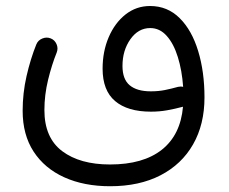

<svg xmlns="http://www.w3.org/2000/svg" viewBox="-20 -382 772 646"><path d="M56.2 -9.3Q56.2 -68.4 69.3 -126Q82.5 -183.6 102.1 -232.4Q107.9 -246.6 122.3 -252.4Q136.7 -258.3 150.4 -252.9Q164.1 -247.6 170.2 -233.6Q176.3 -219.7 170.9 -205.6Q154.3 -164.6 141.8 -113.5Q129.4 -62.5 129.4 -11.7Q129.4 81.5 189.2 126.5Q249 171.4 350.1 171.4Q461.9 171.4 524.7 121.6Q587.4 71.8 595.7 -22.9Q568.4 -15.6 542.5 -11Q516.6 -6.3 487.8 -6.3Q409.2 -6.3 367.2 -42Q325.2 -77.6 325.2 -150.9Q325.2 -209 345.7 -256.8Q366.2 -304.7 402.3 -333.3Q438.5 -361.8 484.9 -361.8Q543.5 -361.8 584.5 -321Q625.5 -280.3 646.7 -210.4Q668 -140.6 668 -54.2Q668 36.6 629.6 103.8Q591.3 170.9 520 207.8Q448.7 244.6 350.6 244.6Q262.7 244.6 196.3 214.6Q129.9 184.6 93 127.9Q56.2 71.3 56.2 -9.3ZM392.1 -160.2Q392.1 -115.2 416.5 -95Q440.9 -74.7 487.3 -74.7Q513.2 -74.7 534.9 -79.1Q556.6 -83.5 579.1 -89.8Q587.9 -91.8 596.2 -89.8Q592.3 -145 578.4 -189.9Q564.5 -234.9 541 -261.2Q517.6 -287.6 485.4 -287.6Q445.3 -287.6 418.7 -250Q392.1 -212.4 392.1 -160.2Z"/></svg>

Font: Mikhak Regular
Style: Regular
Weight: 400
Designer: Amin Abedi
Version: Version 3.3